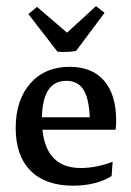

<svg xmlns="http://www.w3.org/2000/svg" viewBox="-20 -587 420 615"><path d="M214.4 7.8Q126 7.8 78.1 -40Q30.3 -87.9 30.3 -176.8Q30.3 -266.6 77.1 -319.8Q124 -373 203.6 -373Q274.9 -373 313.5 -328.4Q352.1 -283.7 352.1 -200.2Q352.1 -192.9 351.6 -185.5Q351.1 -178.2 350.1 -171.4L268.1 -187Q268.1 -261.7 250.2 -294.9Q232.4 -328.1 192.4 -328.1Q114.3 -328.1 114.3 -204.6Q114.3 -48.8 238.8 -48.8Q287.6 -48.8 340.8 -68.8L337.4 -22.9Q314.5 -8.3 282.5 -0.2Q250.5 7.8 214.4 7.8ZM62 -171.4V-211.4H342.3L350.1 -171.4ZM164.1 -421.4 70.8 -542 98.6 -564.9 230 -452.1ZM164.1 -421.4 161.6 -452.1 287.6 -567.4 314.9 -545.9 223.6 -423.8Q207 -421.4 195.3 -420.7Q183.6 -419.9 164.1 -421.4Z"/></svg>

Font: Markazi Text
Style: Regular
Weight: 400
Designer: Borna Izadpanah (Arabic designer), Fiona Ross (Arabic design director) and Florian Runge (Latin designer)
Foundry: Borna Izadpanah and Florian Runge
Version: Version 1.000